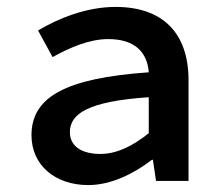

<svg xmlns="http://www.w3.org/2000/svg" viewBox="-20 -523 639 555"><path d="M71 -132C71 -46 139 12 235 12C301 12 367 -21 419 -61H422L431 0H525V-291C525 -428 450 -503 314 -503C230 -503 149 -470 90 -435L132 -358C183 -386 238 -410 293 -410C373 -410 406 -369 410 -314C168 -297 71 -242 71 -132ZM182 -141C182 -194 234 -230 410 -242V-138C365 -102 319 -78 270 -78C221 -78 182 -97 182 -141Z"/></svg>

Font: Source Code Pro Semibold
Style: Regular
Weight: 600
Monospace: yes
Designer: Paul D. Hunt
Foundry: Adobe Systems Incorporated
Version: Version 1.017;PS 1.000;hotconv 1.0.70;makeotf.lib2.5.5900